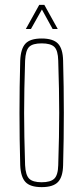

<svg xmlns="http://www.w3.org/2000/svg" viewBox="-20 -763 342 788"><path d="M151 5Q104 5 84.5 -16Q65 -37 63 -85Q57 -300 63 -514Q65 -563 84.5 -584Q104 -605 151 -605Q198 -605 218 -584Q238 -563 239 -514Q245 -300 239 -85Q238 -37 218 -16Q198 5 151 5ZM151 -15Q187 -15 202.5 -29.5Q218 -44 219 -85Q221 -148 222 -200Q223 -252 223 -299.5Q223 -347 222 -399Q221 -451 219 -514Q218 -556 203 -570.5Q188 -585 151 -585Q114 -585 99.5 -570.5Q85 -556 83 -514Q81 -451 80 -399Q79 -347 79 -299.5Q79 -252 80 -200Q81 -148 83 -85Q85 -44 100 -29.5Q115 -15 151 -15ZM86 -644 141 -743H162L217 -644H196L152 -724L107 -644Z"/></svg>

Font: Big Shoulders Display Thin
Style: Regular
Weight: 100
Designer: Patric King
Foundry: XO Type Co
Version: Version 1.000; ttfautohint (v1.8.2)